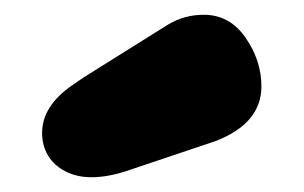

<svg xmlns="http://www.w3.org/2000/svg" viewBox="-20 -795 411 260"><path d="M208 -762Q230 -775 256 -775Q291 -775 312.5 -744Q334 -713 334 -678Q334 -628 272 -604L150 -563Q125 -555 104 -555Q84 -555 68.5 -563Q53 -571 45 -584.5Q37 -598 37 -615Q37 -651 77 -679Q77 -679 93 -690Z"/></svg>

Font: Coiny
Style: Regular
Weight: 400
Version: Version 001.001